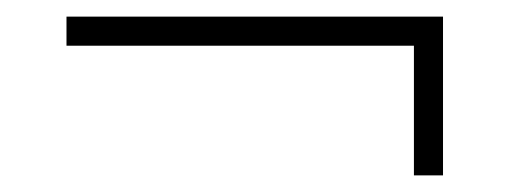

<svg xmlns="http://www.w3.org/2000/svg" viewBox="-20 -308 613 231"><path d="M60 -288V-253H478V-97H513V-288Z"/></svg>

Font: Absans
Style: Regular
Weight: 400
Designer: Valerio Monopoli
Version: Version 1.200;Glyphs 3.2 (3217)